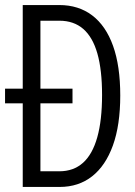

<svg xmlns="http://www.w3.org/2000/svg" viewBox="-20 -740 536 760"><path d="M0 -331V-389H267V-331ZM119 0V-62H215Q271 -62 308.5 -95.5Q346 -129 365 -196.5Q384 -264 384 -364Q384 -463 365.5 -528Q347 -593 309.5 -625.5Q272 -658 215 -658H114V-720H215Q291 -720 345 -679Q399 -638 427.5 -558.5Q456 -479 456 -362Q456 -245 427 -164.5Q398 -84 344.5 -42Q291 0 216 0ZM70 0V-720H140V0Z"/></svg>

Font: Instrument Sans Condensed
Style: Regular
Weight: 400
Width: 3
Designer: Rodrigo Fuenzalida
Foundry: fragTYPE
Version: Version 1.000;gftools[0.9.28]